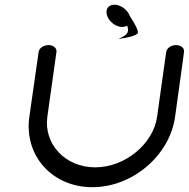

<svg xmlns="http://www.w3.org/2000/svg" viewBox="-20 -778 785 798"><path d="M744.9 -562.6C747.1 -577.6 732.7 -590.6 711.8 -590.6C690.9 -590.6 673 -577.6 670.8 -562.6C670.8 -562.6 648.6 -404.1 632.9 -292.6C617.3 -181.1 501 -82.5 375.3 -82.5C249.6 -82.5 161.1 -181.1 176.8 -292.6C192.4 -404.1 214.7 -562.6 214.7 -562.6C216.8 -577.6 202.5 -590.6 181.6 -590.6C160.7 -590.6 142.7 -577.6 140.6 -562.6C140.6 -562.6 124.7 -454.1 102 -292.6C79.3 -131.1 196.7 0 363.7 0C530.7 0 685 -131.1 707.7 -292.6C730.4 -454.1 744.9 -562.6 744.9 -562.6ZM425.3 -712.2C434.2 -687.2 461.5 -666 487.9 -666C496.1 -666 503 -668 508.5 -671.6C521.5 -635.5 497.5 -629.5 472.5 -616C507.9 -620.6 553.1 -631 553.1 -642.2C554 -658.5 531.7 -691.8 519.2 -712.2C510.4 -737.2 481.7 -758.5 455.3 -758.5C428.9 -758.5 416.5 -737.2 425.3 -712.2Z"/></svg>

Font: Hi.
Style: Tall Oblique
Weight: 400
Designer: Mew Too, Robert Jablonski
Foundry: Cannot Into Space Fonts
Version: Version 1.996